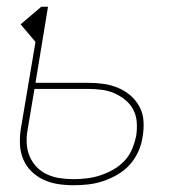

<svg xmlns="http://www.w3.org/2000/svg" viewBox="-20 -540 540 568"><path d="M198 8Q174 8 151.5 4.5Q129 1 108.5 -8.5Q88 -18 72.5 -33.5Q57 -49 48.5 -69.5Q40 -90 39 -113.5Q38 -137 42 -161L85 -416L41 -468L102 -520H122L85 -295H240Q263 -295 285.5 -292Q308 -289 328.5 -280.5Q349 -272 365.5 -258Q382 -244 392.5 -224.5Q403 -205 404.5 -182Q406 -159 402 -136Q399 -114 389.5 -92.5Q380 -71 364.5 -53.5Q349 -36 328.5 -24Q308 -12 286 -4.5Q264 3 241.5 5.5Q219 8 198 8ZM198 -10Q217 -10 237.5 -12.5Q258 -15 277.5 -21.5Q297 -28 315.5 -38.5Q334 -49 348.5 -64.5Q363 -80 371 -99.5Q379 -119 383 -139Q386 -159 384.5 -179Q383 -199 374 -216Q365 -233 350 -245Q335 -257 317.5 -264.5Q300 -272 280 -274.5Q260 -277 239 -277H82L62 -158Q58 -137 59 -116.5Q60 -96 67.5 -78Q75 -60 88.5 -46Q102 -32 119.5 -24Q137 -16 157 -13Q177 -10 198 -10Z"/></svg>

Font: Iosevka Curly Thin
Style: Italic
Weight: 100
Italic angle: -9°
Monospace: yes
Designer: Belleve Invis
Foundry: Belleve Invis
Version: Version 22.1.2; ttfautohint (v1.8.4)